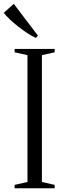

<svg xmlns="http://www.w3.org/2000/svg" viewBox="-58 -1004 332 1024"><path d="M88.5 -33.5V-710L20 -725V-743H233.5V-725L165.5 -710V-33.5L233.5 -18V0H20V-18ZM132 -802Q112 -811.5 87.5 -827.5Q63 -843.5 38.5 -862.8Q14 -882 -6.2 -901.2Q-26.5 -920.5 -38 -935.5L15.5 -983.5L144.5 -813.5L133 -802Z"/></svg>

Font: Merriweather 144pt Light
Style: Regular
Weight: 300
Version: Version 2.100